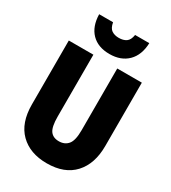

<svg xmlns="http://www.w3.org/2000/svg" viewBox="-227 -1061 1053 1184"><g transform="rotate(30 300.0 -469.0)"><path d="M300 10Q180 10 110 -59Q40 -128 40 -259V-714H215V-273Q215 -201 235 -173Q255 -145 297 -145Q338 -145 361.5 -173Q385 -201 385 -274V-714H560V-263Q560 -136 493 -63Q426 10 300 10ZM298 -767Q216 -767 169.5 -814.5Q123 -862 121 -948H220Q227 -909 247.5 -895.5Q268 -882 298 -882Q330 -882 350.5 -896Q371 -910 377 -948H478Q475 -862 427 -814.5Q379 -767 298 -767Z"/></g></svg>

Font: Noto Sans Mono Black
Style: Regular
Weight: 900
Designer: Monotype Design Team
Foundry: Monotype Imaging Inc.
Version: Version 2.014